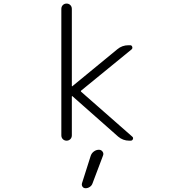

<svg xmlns="http://www.w3.org/2000/svg" viewBox="-20 -793 1040 1053"><path d="M522.5 28.3Q535.2 28.3 542.5 38.6Q549.8 48.8 544.9 60.5L487.3 212.9Q483.4 224.6 472.7 231.9Q461.9 239.3 449.2 239.3Q438.5 239.3 432.6 231Q426.8 222.7 429.7 211.9L477.5 61.5Q482.4 46.9 495.1 37.6Q507.8 28.3 522.5 28.3ZM374 -322.3Q374 -317.4 377 -320.3L623 -522.5Q649.4 -544.9 684.6 -544.9H694.3Q702.1 -544.9 705.1 -536.6Q708 -528.3 702.1 -522.5L424.8 -295.9Q421.9 -293 424.8 -290L705.1 -43.9Q710 -40 710 -35.2Q710 -32.2 709 -30.3Q706.1 -21.5 696.3 -21.5H688.5Q654.3 -21.5 627.9 -43.9L377 -265.6Q376 -266.6 375 -266.1Q374 -265.6 374 -263.7V-50.8Q374 -38.1 365.7 -29.8Q357.4 -21.5 345.2 -21.5Q333 -21.5 324.7 -29.8Q316.4 -38.1 316.4 -50.8V-744.1Q316.4 -756.8 324.7 -765.1Q333 -773.4 345.2 -773.4Q357.4 -773.4 365.7 -765.1Q374 -756.8 374 -744.1Z"/></svg>

Font: Gen Jyuu Gothic L Monospace Light
Style: Regular
Weight: 300
Designer: [Source Han Sans]
Ryoko NISHIZUKA  (kana & ideographs); Paul D. Hunt (Latin, Greek & Cyrillic); Wenlong ZHANG  (bopomofo
Version: Version 1.002.20150607